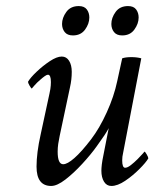

<svg xmlns="http://www.w3.org/2000/svg" viewBox="-20 -613 514 639"><path d="M150.4 5.9Q101.6 5.9 101.6 -58.6Q101.6 -81.1 105 -107.9Q108.4 -134.8 115.2 -165L144.5 -300.8Q148.4 -318.4 148.9 -328.1Q149.4 -337.9 149.4 -339.8Q149.4 -364.3 139.6 -364.3Q135.7 -364.3 129.4 -359.9Q123 -355.5 115.2 -348.6Q102.5 -337.9 94.2 -328.1Q85.9 -318.4 85.9 -318.4Q84 -318.4 78.6 -327.6Q73.2 -336.9 73.2 -340.8Q81.1 -354.5 101.6 -374Q122.1 -393.6 145.5 -409.2Q168.9 -424.8 185.5 -424.8Q201.2 -424.8 210 -410.6Q218.8 -396.5 218.8 -374Q218.8 -347.7 212.9 -322.3L178.7 -161.1Q175.8 -147.5 173.8 -134.3Q171.9 -121.1 171.9 -108.4Q171.9 -66.4 190.4 -66.4Q204.1 -66.4 227.5 -86.9Q251 -107.4 283.2 -149.4Q311.5 -186.5 335.4 -239.3Q359.4 -292 370.1 -342.8L386.7 -418.9Q398.4 -422.9 417 -422.9Q435.5 -422.9 450.2 -418.9L389.6 -103.5Q386.7 -91.8 386.7 -79.1Q386.7 -54.7 396.5 -54.7Q404.3 -54.7 415.5 -63.5Q426.8 -72.3 438 -83.5Q449.2 -94.7 455.1 -101.6L460.9 -108.4Q462.9 -108.4 468.3 -99.1Q473.6 -89.8 473.6 -85.9Q465.8 -72.3 443.8 -50.3Q421.9 -28.3 396.5 -11.2Q371.1 5.9 350.6 5.9Q335 5.9 326.2 -8.3Q317.4 -22.5 317.4 -44.9Q317.4 -52.7 318.8 -65.4Q320.3 -78.1 324.2 -96.7L341.8 -186.5Q336.9 -176.8 327.1 -162.1Q317.4 -147.5 301.8 -126Q282.2 -98.6 253.9 -67.9Q225.6 -37.1 197.8 -15.6Q169.9 5.9 150.4 5.9ZM222.7 -495.1Q204.1 -495.1 195.3 -506.3Q186.5 -517.6 186.5 -533.2Q186.5 -553.7 200.7 -573.2Q214.8 -592.8 242.2 -592.8Q260.7 -592.8 269 -581.5Q277.3 -570.3 277.3 -554.7Q277.3 -534.2 263.2 -514.6Q249 -495.1 222.7 -495.1ZM386.7 -495.1Q368.2 -495.1 359.4 -506.3Q350.6 -517.6 350.6 -533.2Q350.6 -553.7 364.7 -573.2Q378.9 -592.8 406.2 -592.8Q424.8 -592.8 433.1 -581.5Q441.4 -570.3 441.4 -554.7Q441.4 -534.2 427.2 -514.6Q413.1 -495.1 386.7 -495.1Z"/></svg>

Font: Crimson Text
Style: Italic
Weight: 400
Italic angle: -11°
Designer: Sebastian Kosch
Foundry: Sebastian Kosch
Version: Version 1.100; ttfautohint (v1.8.4)